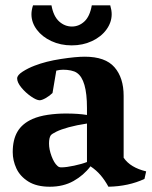

<svg xmlns="http://www.w3.org/2000/svg" viewBox="-20 -689 569 721"><path d="M102.1 -242.2Q126.5 -252.9 159.4 -257.8Q192.4 -262.7 227.5 -262.7Q273.9 -262.7 306.6 -257.3V-283.7Q306.6 -390.1 268.6 -415.5Q260.3 -421.4 246.3 -424.3Q232.4 -427.2 217.3 -427.2Q204.1 -427.2 191.4 -423.8L177.2 -339.8Q166.5 -329.1 151.9 -320.8Q137.2 -312.5 128.9 -312.5Q117.2 -312.5 96.7 -326.7Q76.2 -340.8 60.3 -360.1Q44.4 -379.4 44.4 -394.5Q44.4 -406.7 64.9 -419.9Q85.4 -433.1 109.9 -442.4Q152.8 -459 208.7 -467.5Q264.6 -476.1 298.3 -476.1Q375.5 -476.1 409.9 -436.5Q444.3 -397 444.3 -329.1V-96.7Q457.5 -77.6 478.3 -65.2Q499 -52.7 528.8 -45.4L522.5 -17.1Q462.9 10.7 387.2 12.2Q373.5 -12.7 357.7 -31.2Q341.8 -49.8 319.8 -64.5Q294.4 -30.8 256.1 -9.3Q217.8 12.2 167 12.2Q117.7 12.2 86.4 -7.3Q55.2 -26.9 41.5 -56.6Q27.8 -86.4 27.8 -117.7Q27.8 -164.6 45.7 -194.8Q63.5 -225.1 102.1 -242.2ZM210 -60.5Q229 -60.5 258.5 -66.9Q288.1 -73.2 306.6 -80.6V-225.1Q267.6 -219.2 238.3 -211.2Q209 -203.1 192.1 -194.8Q175.3 -186.5 170.9 -181.2Q164.1 -171.9 164.1 -149.9Q164.1 -127.9 173.6 -102.5Q183.1 -77.1 195.3 -66.4Q200.7 -60.5 210 -60.5ZM98.1 -635.3Q98.1 -650.9 104 -668.9H173.3Q180.7 -627.9 201.9 -608.6Q223.1 -589.4 250 -589.4Q276.4 -589.4 296.9 -608.4Q317.4 -627.4 324.7 -668.9H394Q399.4 -650.4 399.4 -635.7Q399.4 -605 379.6 -577.9Q359.9 -550.8 325.4 -534.7Q291 -518.6 249.5 -518.6Q207.5 -518.6 172.9 -534.7Q138.2 -550.8 118.2 -577.6Q98.1 -604.5 98.1 -635.3Z"/></svg>

Font: Vesper Libre
Style: Bold
Weight: 700
Designer: Robert Keller & Kimya Gandhi
Foundry: Mota Italic
Version: Version 1.058